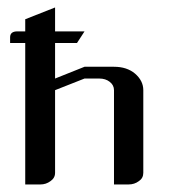

<svg xmlns="http://www.w3.org/2000/svg" viewBox="-20 -489 448 509"><path d="M6.8 -375V-390.1Q6.8 -405.8 25.9 -405.8H46.9V-438L126 -469.2V-405.8H204.1L184.1 -375H126V-280.8L204.1 -312H282.2Q316.4 -312 337.9 -293.9Q359.9 -274.9 359.9 -250V-30.8Q359.9 -16.6 348.1 -8.8Q336.4 0 320.8 0H282.2V-250Q282.2 -263.2 271 -272Q259.8 -280.8 243.2 -280.8H204.1L126 -250V-30.8Q126 -17.1 113.8 -8.8Q102.1 0 86.9 0H46.9V-375Z"/></svg>

Font: Hhenum
Style: Regular
Weight: 400
Designer: T. Christopher White
Version: Version 1.0